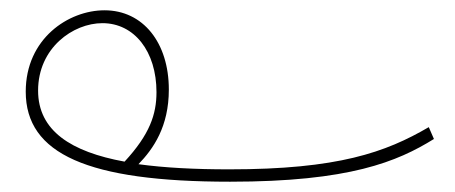

<svg xmlns="http://www.w3.org/2000/svg" viewBox="-20 -332 883 373"><path d="M427 21C659 21 752 -18 823 -62L813 -85C729 -36 637 -3 425 -3C359 -3 300 -6 249 -13C278 -43 308 -86 308 -158C308 -249 258 -312 183 -312C113 -312 30 -257 30 -154C30 -33 150 21 427 21ZM54 -156C54 -239 122 -287 179 -287C241 -287 284 -232 284 -153C284 -110 271 -71 222 -18C118 -37 54 -78 54 -156Z"/></svg>

Font: Noto Sans Arabic ExtCond Thin
Style: Regular
Weight: 100
Width: 2
Designer: Monotype Design Team, Nadine Chahine, Nizar Qandah and Khaled Hosny
Foundry: Monotype Imaging Inc.
Version: Version 2.012